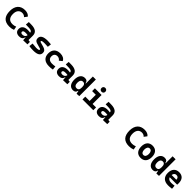

<svg xmlns="http://www.w3.org/2000/svg" viewBox="816 -3365 5984 5984"><g transform="rotate(45 3808.5 -373.0)"><path d="M365.2 9.8C426.8 9.8 486.3 -1 543.9 -23.4L521.5 -142.6C475.6 -123 429.7 -113.3 381.8 -113.3C240.7 -113.3 169.4 -192.9 169.4 -352.5C169.4 -497.6 242.2 -580.1 354.5 -580.1C407.2 -580.1 454.6 -559.1 483.9 -522.9L556.2 -617.7C519.5 -672.4 445.3 -703.1 353.5 -703.1C149.9 -703.1 33.7 -573.2 33.7 -347.7C33.7 -109.4 145 9.8 365.2 9.8Z M974.1 4.9 1159.7 0V-107.4L1087.9 -118.2V-309.6C1087.9 -446.3 998 -518.6 810.5 -521L697.8 -522.5L688 -402.3L820.3 -398.9C913.6 -396.5 960.9 -372.1 960.9 -316.9V-315.4C929.7 -322.3 897.9 -325.7 855 -325.7C708 -325.7 624.5 -261.7 624.5 -146C624.5 -46.4 688.5 9.8 798.8 9.8C888.7 9.8 944.8 -29.8 954.1 -109.4H965.8ZM960.9 -206.5C959 -154.8 915.5 -101.6 831.5 -101.6C784.2 -101.6 758.8 -120.6 758.8 -155.8C758.8 -194.3 794.4 -214.4 861.3 -214.4C895.5 -214.4 923.3 -214.4 960.9 -206.5Z M1424.8 9.8C1603.5 9.8 1689.9 -43.5 1689.9 -153.3C1689.9 -226.6 1646 -271 1557.1 -295.4L1412.1 -335.4C1391.6 -341.3 1382.8 -348.6 1382.8 -365.2C1382.8 -391.1 1426.3 -401.9 1528.3 -401.9C1559.1 -401.9 1602.5 -399.9 1662.1 -395L1676.3 -517.6C1623 -523.9 1575.2 -527.3 1531.2 -527.3C1340.3 -527.3 1247.6 -473.6 1247.6 -362.3C1247.6 -292.5 1282.2 -252.9 1351.6 -232.9L1520 -184.1C1541.5 -177.7 1550.8 -169.4 1550.8 -153.8C1550.8 -127 1513.2 -115.7 1424.8 -115.7C1393.1 -115.7 1337.4 -121.1 1255.4 -131.3L1239.7 -4.9C1285.6 4.9 1345.7 9.8 1424.8 9.8Z M2111.3 9.8C2164.6 9.8 2222.2 6.8 2274.9 -4.9L2261.2 -128.4C2216.8 -120.6 2169.9 -115.7 2123 -115.7C2013.2 -115.7 1951.2 -167.5 1951.2 -264.6C1951.2 -352.5 2000 -401.9 2083 -401.9C2135.7 -401.9 2181.2 -376.5 2210 -331.5L2305.7 -407.7C2273.4 -483.9 2193.8 -527.3 2086.9 -527.3C1913.1 -527.3 1815.9 -428.7 1815.9 -259.8C1815.9 -85.9 1922.9 9.8 2111.3 9.8Z M2731.9 4.9 2917.5 0V-107.4L2845.7 -118.2V-309.6C2845.7 -446.3 2755.9 -518.6 2568.4 -521L2455.6 -522.5L2445.8 -402.3L2578.1 -398.9C2671.4 -396.5 2718.8 -372.1 2718.8 -316.9V-315.4C2687.5 -322.3 2655.8 -325.7 2612.8 -325.7C2465.8 -325.7 2382.3 -261.7 2382.3 -146C2382.3 -46.4 2446.3 9.8 2556.6 9.8C2646.5 9.8 2702.6 -29.8 2711.9 -109.4H2723.6ZM2718.8 -206.5C2716.8 -154.8 2673.3 -101.6 2589.4 -101.6C2542 -101.6 2516.6 -120.6 2516.6 -155.8C2516.6 -194.3 2552.2 -214.4 2619.1 -214.4C2653.3 -214.4 2681.2 -214.4 2718.8 -206.5Z M3171.4 9.8C3243.7 9.8 3288.6 -24.9 3298.8 -93.8H3310.1L3328.6 4.9L3441.9 0V-732.4H3309.6V-423.8H3296.9C3285.2 -493.2 3248 -527.3 3172.4 -527.3C3043 -527.3 2968.3 -429.2 2968.3 -258.3C2968.3 -85.4 3043 9.8 3171.4 9.8ZM3309.6 -258.3C3309.6 -157.7 3283.7 -114.7 3208.5 -114.7C3139.6 -114.7 3103.5 -163.1 3103.5 -258.3C3103.5 -350.1 3141.6 -402.8 3208.5 -402.8C3275.9 -402.8 3309.6 -358.4 3309.6 -258.3Z M3585.4 0H4062V-122.1H3908.7V-517.6H3614.7V-395.5H3776.9V-122.1H3585.4ZM3836.9 -587.4C3887.2 -587.4 3921.4 -621.6 3921.4 -671.9C3921.4 -722.2 3887.2 -756.3 3836.9 -756.3C3786.6 -756.3 3752.4 -722.2 3752.4 -671.9C3752.4 -621.6 3786.6 -587.4 3836.9 -587.4Z M4489.7 4.9 4675.3 0V-107.4L4603.5 -118.2V-309.6C4603.5 -446.3 4513.7 -518.6 4326.2 -521L4213.4 -522.5L4203.6 -402.3L4335.9 -398.9C4429.2 -396.5 4476.6 -372.1 4476.6 -316.9V-315.4C4445.3 -322.3 4413.6 -325.7 4370.6 -325.7C4223.6 -325.7 4140.1 -261.7 4140.1 -146C4140.1 -46.4 4204.1 9.8 4314.5 9.8C4404.3 9.8 4460.4 -29.8 4469.7 -109.4H4481.4ZM4476.6 -206.5C4474.6 -154.8 4431.2 -101.6 4347.2 -101.6C4299.8 -101.6 4274.4 -120.6 4274.4 -155.8C4274.4 -194.3 4310.1 -214.4 4377 -214.4C4411.1 -214.4 4439 -214.4 4476.6 -206.5Z M5638.7 9.8C5700.2 9.8 5759.8 -1 5817.4 -23.4L5794.9 -142.6C5749 -123 5703.1 -113.3 5655.3 -113.3C5514.2 -113.3 5442.9 -192.9 5442.9 -352.5C5442.9 -497.6 5515.6 -580.1 5627.9 -580.1C5680.7 -580.1 5728 -559.1 5757.3 -522.9L5829.6 -617.7C5793 -672.4 5718.8 -703.1 5627 -703.1C5423.3 -703.1 5307.1 -573.2 5307.1 -347.7C5307.1 -109.4 5418.5 9.8 5638.7 9.8Z M6152.3 9.8C6301.3 9.8 6387.2 -87.9 6387.2 -258.8C6387.2 -429.7 6301.3 -527.3 6152.3 -527.3C6003.4 -527.3 5917.5 -429.7 5917.5 -258.8C5917.5 -87.9 6003.4 9.8 6152.3 9.8ZM6152.3 -115.7C6089.4 -115.7 6052.7 -167.5 6052.7 -258.8C6052.7 -350.6 6089.4 -401.9 6152.3 -401.9C6215.8 -401.9 6252 -350.6 6252 -258.8C6252 -167.5 6215.8 -115.7 6152.3 -115.7Z M6687 9.8C6759.3 9.8 6804.2 -24.9 6814.5 -93.8H6825.7L6844.2 4.9L6957.5 0V-732.4H6825.2V-423.8H6812.5C6800.8 -493.2 6763.7 -527.3 6688 -527.3C6558.6 -527.3 6483.9 -429.2 6483.9 -258.3C6483.9 -85.4 6558.6 9.8 6687 9.8ZM6825.2 -258.3C6825.2 -157.7 6799.3 -114.7 6724.1 -114.7C6655.3 -114.7 6619.1 -163.1 6619.1 -258.3C6619.1 -350.1 6657.2 -402.8 6724.1 -402.8C6791.5 -402.8 6825.2 -358.4 6825.2 -258.3Z M7365.2 9.8C7407.2 9.8 7462.4 7.8 7528.8 -3.9L7516.1 -128.9C7468.8 -120.1 7423.8 -115.2 7377 -115.2C7295.9 -115.2 7242.7 -146.5 7222.7 -206.5H7551.3C7553.2 -227.5 7554.2 -249 7554.2 -273.4C7554.2 -438.5 7469.7 -527.3 7322.3 -527.3C7171.4 -527.3 7084.5 -428.7 7084.5 -259.8C7084.5 -85.9 7186 9.8 7365.2 9.8ZM7216.3 -298.3C7225.6 -367.7 7263.7 -406.2 7323.2 -406.2C7386.7 -406.2 7424.3 -368.2 7424.3 -298.3Z"/></g></svg>

Font: Cascadia Code
Style: Bold
Weight: 700
Monospace: yes
Designer: Aaron Bell
Foundry: Saja Typeworks
Version: Version 2404.023